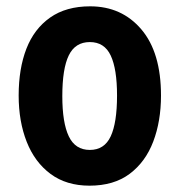

<svg xmlns="http://www.w3.org/2000/svg" viewBox="-20 -577 567 607"><path d="M489 -275Q489 -194 464.5 -129.5Q440 -65 390 -27.5Q340 10 263 10Q190 10 140 -27Q90 -64 64.5 -128.5Q39 -193 39 -275Q39 -360 63.5 -423Q88 -486 138.5 -521.5Q189 -557 265 -557Q365 -557 427 -484Q489 -411 489 -275ZM177 -273Q177 -189 197.5 -146Q218 -103 264 -103Q310 -103 330 -146Q350 -189 350 -275Q350 -359 330 -401.5Q310 -444 264 -444Q218 -444 197.5 -402Q177 -360 177 -273Z"/></svg>

Font: Noto Sans Thai Cond
Style: Bold
Weight: 700
Width: 3
Designer: Monotype Design Team
Foundry: Monotype Imaging Inc.
Version: Version 2.002; ttfautohint (v1.8.4.7-5d5b)